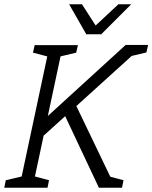

<svg xmlns="http://www.w3.org/2000/svg" viewBox="-63 -877 712 897"><path d="M220 -380 294 -381 477 0H399ZM89 0H27L169 -666H231ZM122 -300 524 -667H609L102 -208ZM79 0 91 -55 166 -35 159 0ZM427 0 439 -55 514 -35 507 0ZM209 -611 221 -666H301L293 -631ZM537 -612 549 -667H629L621 -632ZM-43 0 -36 -35 49 -55 37 0ZM99 -666H179L167 -611L91 -631ZM340 -717 490 -857H550L410 -717ZM410 -717H340L260 -857H320Z"/></svg>

Font: Epunda Slab Light
Style: Italic
Weight: 300
Italic angle: -12°
Designer: Simon Atzbach
Foundry: typofactur
Version: Version 1.102